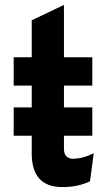

<svg xmlns="http://www.w3.org/2000/svg" viewBox="-20 -742 443 774"><path d="M231.9 12.2Q198.7 12.2 175.3 2.9Q151.9 -6.3 137 -23.7Q122.1 -41 115 -66.2Q107.9 -91.3 107.9 -123V-194.8H35.2V-309.1H107.9V-397H35.2V-511.2H107.9V-660.2L237.8 -722.2V-511.2H352.1V-397H237.8V-309.1H352.1V-194.8H237.8V-142.1Q237.8 -122.6 247.3 -112.3Q256.8 -102.1 273.9 -102.1Q293.5 -102.1 314.5 -107.7Q335.4 -113.3 357.9 -124L342.8 -11.2Q320.3 0 292 6.1Q263.7 12.2 231.9 12.2Z"/></svg>

Font: Overpass
Style: Bold
Weight: 700
Designer: Delve Withrington
Foundry: Delve Fonts
Version: Version 1.001